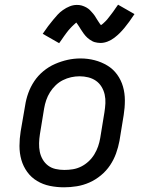

<svg xmlns="http://www.w3.org/2000/svg" viewBox="-20 -790 640 818"><path d="M253 8Q222 8 192.5 2Q163 -4 138 -19Q113 -34 96 -57.5Q79 -81 71 -109Q63 -137 63 -168Q63 -199 68 -230L87 -340Q91 -367 100.5 -393.5Q110 -420 126 -444Q142 -468 165 -487Q188 -506 214.5 -517.5Q241 -529 268 -535Q295 -541 323 -541Q354 -541 383 -533.5Q412 -526 437 -511Q462 -496 479 -472.5Q496 -449 504 -421Q512 -393 512 -362Q512 -331 507 -300L489 -190Q484 -163 474.5 -136.5Q465 -110 449 -86Q433 -62 410 -43Q387 -24 361 -12.5Q335 -1 307.5 3.5Q280 8 253 8ZM254 -66Q273 -66 291 -69Q309 -72 326 -80.5Q343 -89 357.5 -102.5Q372 -116 382 -132.5Q392 -149 398 -166.5Q404 -184 407 -202L425 -312Q428 -331 429 -350Q430 -369 426 -387Q422 -405 412.5 -420.5Q403 -436 388.5 -446Q374 -456 356 -460.5Q338 -465 319 -465Q301 -465 283 -461Q265 -457 248 -448.5Q231 -440 217 -426.5Q203 -413 193 -397Q183 -381 177 -363.5Q171 -346 168 -328L150 -218Q147 -199 146.5 -180Q146 -161 149.5 -143.5Q153 -126 162 -110.5Q171 -95 185 -84.5Q199 -74 217 -70Q235 -66 254 -66ZM232 -606 162 -646Q174 -664 185 -678.5Q196 -693 206 -705Q216 -717 225.5 -727.5Q235 -738 248.5 -747.5Q262 -757 277 -763Q292 -769 307 -769Q313 -769 318 -768.5Q323 -768 328 -766.5Q333 -765 338 -763Q343 -761 347.5 -758.5Q352 -756 356 -753Q360 -750 363 -747Q366 -744 370 -739.5Q374 -735 377.5 -731Q381 -727 383.5 -723Q386 -719 388.5 -715Q391 -711 393.5 -707Q396 -703 399 -698.5Q402 -694 405 -689.5Q408 -685 410 -683Q414 -685 420 -690.5Q426 -696 429.5 -699.5Q433 -703 436.5 -707Q440 -711 444 -716.5Q448 -722 452.5 -727.5Q457 -733 462 -740Q467 -747 472 -754.5Q477 -762 483 -770L553 -730Q541 -712 530.5 -697.5Q520 -683 510 -671Q500 -659 490 -649Q480 -639 467 -629Q454 -619 438.5 -613Q423 -607 408 -607Q402 -607 395.5 -608Q389 -609 383.5 -610.5Q378 -612 372.5 -615Q367 -618 362 -621.5Q357 -625 353 -628.5Q349 -632 344.5 -637Q340 -642 336.5 -647Q333 -652 330 -656.5Q327 -661 324 -665.5Q321 -670 317.5 -676Q314 -682 310.5 -686.5Q307 -691 305 -694Q302 -691 295.5 -685.5Q289 -680 286 -676.5Q283 -673 279 -669Q275 -665 271 -660Q267 -655 262.5 -649Q258 -643 253 -636Q248 -629 243 -621.5Q238 -614 232 -606Z"/></svg>

Font: Iosevka Curly Slab Extended
Style: Italic
Weight: 400
Width: 7
Italic angle: -9°
Monospace: yes
Designer: Belleve Invis
Foundry: Belleve Invis
Version: Version 11.1.0; ttfautohint (v1.8.3)